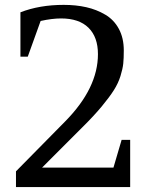

<svg xmlns="http://www.w3.org/2000/svg" viewBox="-20 -760 605 780"><path d="M508.8 -191.9V0H44.9V-64L245.1 -267.1Q377.9 -401.9 377.9 -540Q377.9 -609.4 339.6 -647.2Q301.3 -685.1 228 -685.1Q191.4 -685.1 145 -674.8L92.8 -529.8H63V-710Q140.6 -740.2 238.8 -740.2Q288.6 -740.2 330.6 -730.7Q372.6 -721.2 407.7 -700.4Q442.9 -679.7 462.9 -642.6Q482.9 -605.5 482.9 -555.2Q482.9 -522.5 480.7 -501.5Q478.5 -480.5 469.5 -451.2Q460.4 -421.9 442.6 -393.8Q424.8 -365.7 393.3 -327.6Q361.8 -289.6 314.9 -243.2L150.9 -79.1H440.9L474.1 -191.9Z"/></svg>

Font: Amethysta
Style: Regular
Weight: 400
Designer: Konstantin Vinogradov, Alexei Vanyashin
Foundry: Cyreal (www.cyreal.org)
Version: Version 1.003